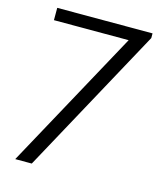

<svg xmlns="http://www.w3.org/2000/svg" viewBox="-120 -917 873 1009"><g transform="rotate(15 316.0 -412.5)"><path d="M58 0H148L584 -799.5V-825H65.5V-758H472Z"/></g></svg>

Font: Spartan
Style: Regular
Weight: 400
Designer: Matt Bailey, Mirko Velimirovic
Foundry: Matt Bailey
Version: Version 1.003; ttfautohint (v1.8.3)